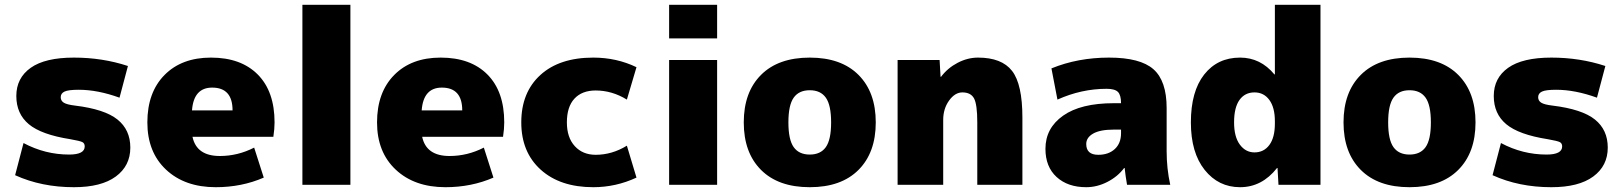

<svg xmlns="http://www.w3.org/2000/svg" viewBox="-20 -770 6762 800"><path d="M478 -363Q387 -396 308 -396Q265 -396 249 -388.5Q233 -381 233 -365Q233 -350 246 -342Q259 -334 293 -330Q416 -315 469.5 -272Q523 -229 523 -155Q523 -79 462.5 -34.5Q402 10 288 10Q153 10 43 -40L78 -174Q168 -126 268 -126Q333 -126 333 -160Q333 -173 323 -178Q313 -183 273 -190Q152 -209 100 -252.5Q48 -296 48 -370Q48 -445 108 -487.5Q168 -530 288 -530Q407 -530 513 -495Z M780 -310H949Q949 -405 864 -405Q787 -405 780 -310ZM782 -200Q799 -120 896 -120Q971 -120 1039 -155L1079 -30Q987 10 879 10Q750 10 672 -63Q594 -136 594 -260Q594 -385 665.5 -457.5Q737 -530 859 -530Q984 -530 1054 -459.5Q1124 -389 1124 -260Q1124 -233 1119 -200Z M1240 0V-750H1440V0Z M1737 -310H1906Q1906 -405 1821 -405Q1744 -405 1737 -310ZM1739 -200Q1756 -120 1853 -120Q1928 -120 1996 -155L2036 -30Q1944 10 1836 10Q1707 10 1629 -63Q1551 -136 1551 -260Q1551 -385 1622.5 -457.5Q1694 -530 1816 -530Q1941 -530 2011 -459.5Q2081 -389 2081 -260Q2081 -233 2076 -200Z M2592 -163 2632 -30Q2546 10 2452 10Q2314 10 2233 -63Q2152 -136 2152 -260Q2152 -385 2231.5 -457.5Q2311 -530 2452 -530Q2549 -530 2632 -490L2592 -355Q2530 -393 2462 -393Q2405 -393 2373.5 -359Q2342 -325 2342 -260Q2342 -197 2375 -161Q2408 -125 2462 -125Q2530 -125 2592 -163Z M2768 -610V-750H2968V-610ZM2768 0V-520H2968V0Z M3151 -458Q3223 -530 3354 -530Q3485 -530 3557 -458Q3629 -386 3629 -260Q3629 -134 3557 -62Q3485 10 3354 10Q3223 10 3151 -62Q3079 -134 3079 -260Q3079 -386 3151 -458ZM3287 -157Q3309 -126 3354 -126Q3399 -126 3421 -157Q3443 -188 3443 -260Q3443 -332 3421 -363Q3399 -394 3354 -394Q3309 -394 3287 -363Q3265 -332 3265 -260Q3265 -188 3287 -157Z M3901 -450Q3929 -487 3970.5 -508.5Q4012 -530 4055 -530Q4154 -530 4197 -474.5Q4240 -419 4240 -280V0H4052V-260Q4052 -335 4038.5 -360Q4025 -385 3990 -385Q3959 -385 3934.5 -351Q3910 -317 3910 -270V0H3720V-520H3895L3899 -450Z M4621 -340H4651Q4651 -374 4638 -387Q4625 -400 4591 -400Q4486 -400 4386 -355L4361 -485Q4471 -530 4601 -530Q4731 -530 4786 -481.5Q4841 -433 4841 -320V-140Q4841 -68 4856 0H4676Q4670 -34 4666 -70H4664Q4637 -34 4594 -12Q4551 10 4506 10Q4429 10 4382.5 -32.5Q4336 -75 4336 -150Q4336 -236 4409.5 -288Q4483 -340 4621 -340ZM4506 -170Q4506 -125 4556 -125Q4599 -125 4625 -149Q4651 -173 4651 -215V-230H4621Q4564 -230 4535 -213.5Q4506 -197 4506 -170Z M4942 -260Q4942 -389 4997.5 -459.5Q5053 -530 5147 -530Q5232 -530 5290 -460H5292V-750H5482V0H5307L5303 -70H5301Q5238 10 5147 10Q5057 10 4999.5 -62Q4942 -134 4942 -260ZM5122 -260Q5122 -200 5146 -167.5Q5170 -135 5207 -135Q5246 -135 5269 -166Q5292 -197 5292 -255V-265Q5292 -322 5269 -353.5Q5246 -385 5207 -385Q5167 -385 5144.5 -353.5Q5122 -322 5122 -260Z M5650 -458Q5722 -530 5853 -530Q5984 -530 6056 -458Q6128 -386 6128 -260Q6128 -134 6056 -62Q5984 10 5853 10Q5722 10 5650 -62Q5578 -134 5578 -260Q5578 -386 5650 -458ZM5786 -157Q5808 -126 5853 -126Q5898 -126 5920 -157Q5942 -188 5942 -260Q5942 -332 5920 -363Q5898 -394 5853 -394Q5808 -394 5786 -363Q5764 -332 5764 -260Q5764 -188 5786 -157Z M6634 -363Q6543 -396 6464 -396Q6421 -396 6405 -388.5Q6389 -381 6389 -365Q6389 -350 6402 -342Q6415 -334 6449 -330Q6572 -315 6625.5 -272Q6679 -229 6679 -155Q6679 -79 6618.5 -34.5Q6558 10 6444 10Q6309 10 6199 -40L6234 -174Q6324 -126 6424 -126Q6489 -126 6489 -160Q6489 -173 6479 -178Q6469 -183 6429 -190Q6308 -209 6256 -252.5Q6204 -296 6204 -370Q6204 -445 6264 -487.5Q6324 -530 6444 -530Q6563 -530 6669 -495Z"/></svg>

Font: M PLUS 1p Black
Style: Regular
Weight: 900
Version: Version 1.061